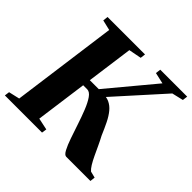

<svg xmlns="http://www.w3.org/2000/svg" viewBox="-189 -929 1114 1114"><g transform="rotate(45 368.5 -371.5)"><path d="M495 0Q481 0 467 -26.2Q453 -52.5 438.8 -93.8Q424.5 -135 409.2 -181.2Q394 -227.5 377.5 -269Q361 -310.5 342.8 -336.8Q324.5 -363 304 -363H215L220.5 -411H351L588.5 -696L519.5 -711.5L523.5 -743H744.5L740.5 -711.5L670.5 -695L370.5 -361.5L380.5 -409.5Q414 -411.5 438.5 -400.2Q463 -389 482.5 -365.5Q502 -342 518.8 -308Q535.5 -274 553.5 -231.5Q567.5 -205.5 581 -176.2Q594.5 -147 607.5 -119.5Q620.5 -92 633.2 -71.2Q646 -50.5 657.5 -41L697 -31L693.5 0ZM-8.5 0 -4.5 -30.5 63 -46 151 -696.5 87.5 -711.5 91 -743H398.5L394.5 -711.5L316.5 -696.5L228 -46L301 -30.5L296.5 0Z"/></g></svg>

Font: Merriweather 96pt ExtraBold
Style: Italic
Weight: 800
Italic angle: -7.8°
Version: Version 2.101